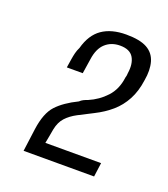

<svg xmlns="http://www.w3.org/2000/svg" viewBox="-79 -653 417 476"><g transform="rotate(20 129.5 -415.0)"><path d="M35 -236 43 -296Q49 -340 68 -360.5Q87 -381 122 -398Q126 -402 131 -404.5Q136 -407 142 -409Q168 -420 187 -440.5Q206 -461 210 -493Q211 -496 211.5 -499Q212 -502 212 -505Q216 -531 206.5 -547Q197 -563 171 -563Q148 -563 132.5 -549Q117 -535 113 -506L107 -467H65Q67 -480 68.5 -489.5Q70 -499 72 -507Q74 -515 78 -523Q88 -560 112.5 -577Q137 -594 176 -594Q212 -594 231 -583.5Q250 -573 256 -552Q262 -531 257 -503Q253 -473 241 -450.5Q229 -428 210.5 -412Q192 -396 168 -384Q146 -373 129 -364Q112 -355 101 -343Q90 -331 86 -311Q84 -301 82.5 -291.5Q81 -282 79 -273H226L221 -236Z"/></g></svg>

Font: Alumni Sans
Style: Italic
Weight: 400
Italic angle: -8°
Version: Version 1.016